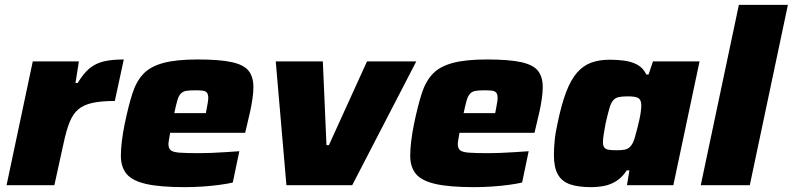

<svg xmlns="http://www.w3.org/2000/svg" viewBox="-20 -763 3266 791"><path d="M7 0 115 -510H305L291 -421H300Q324 -461 349 -481.5Q374 -502 407.5 -510Q441 -518 490 -518L453 -347Q397 -347 360.5 -339Q324 -331 302 -312Q280 -293 266.5 -259Q253 -225 242 -173L204 0Z M741 8Q640 8 582.5 -5Q525 -18 501.5 -46.5Q478 -75 478 -121Q478 -148 482 -181.5Q486 -215 494 -254Q509 -326 525 -376.5Q541 -427 570 -458Q599 -489 652.5 -503.5Q706 -518 794 -518Q885 -518 935 -507Q985 -496 1004.5 -471Q1024 -446 1024 -404Q1024 -385 1020.5 -359Q1017 -333 1011 -305.5Q1005 -278 999 -254L990 -216H681Q679 -203 676.5 -190Q674 -177 674 -169Q674 -152 683.5 -144Q693 -136 720.5 -134Q748 -132 801 -132Q821 -132 848 -133Q875 -134 906 -136Q937 -138 966 -140L939 -11Q918 -6 885 -1.5Q852 3 814.5 5.5Q777 8 741 8ZM698 -297H828L831 -312Q834 -329 836 -340Q838 -351 838 -360Q838 -374 832.5 -381Q827 -388 815 -389.5Q803 -391 784 -391Q760 -391 746.5 -388.5Q733 -386 724.5 -377Q716 -368 710.5 -349Q705 -330 698 -297Z M1160 0 1116 -510H1310L1325 -165H1335L1492 -510H1695L1431 0Z M1933 8Q1832 8 1774.5 -5Q1717 -18 1693.5 -46.5Q1670 -75 1670 -121Q1670 -148 1674 -181.5Q1678 -215 1686 -254Q1701 -326 1717 -376.5Q1733 -427 1762 -458Q1791 -489 1844.5 -503.5Q1898 -518 1986 -518Q2077 -518 2127 -507Q2177 -496 2196.5 -471Q2216 -446 2216 -404Q2216 -385 2212.5 -359Q2209 -333 2203 -305.5Q2197 -278 2191 -254L2182 -216H1873Q1871 -203 1868.5 -190Q1866 -177 1866 -169Q1866 -152 1875.5 -144Q1885 -136 1912.5 -134Q1940 -132 1993 -132Q2013 -132 2040 -133Q2067 -134 2098 -136Q2129 -138 2158 -140L2131 -11Q2110 -6 2077 -1.5Q2044 3 2006.5 5.5Q1969 8 1933 8ZM1890 -297H2020L2023 -312Q2026 -329 2028 -340Q2030 -351 2030 -360Q2030 -374 2024.5 -381Q2019 -388 2007 -389.5Q1995 -391 1976 -391Q1952 -391 1938.5 -388.5Q1925 -386 1916.5 -377Q1908 -368 1902.5 -349Q1897 -330 1890 -297Z M2415 8Q2363 8 2329 -3.5Q2295 -15 2278.5 -44Q2262 -73 2262 -124Q2262 -149 2265 -182.5Q2268 -216 2277 -255Q2293 -333 2312.5 -384Q2332 -435 2357.5 -464Q2383 -493 2416 -505Q2449 -517 2492 -517Q2524 -517 2553 -513Q2582 -509 2605.5 -496.5Q2629 -484 2643 -456H2652L2670 -510H2862L2754 0H2563L2573 -61H2562Q2543 -32 2519 -17Q2495 -2 2468.5 3Q2442 8 2415 8ZM2521 -144Q2541 -144 2553.5 -146.5Q2566 -149 2574 -156.5Q2582 -164 2588 -176Q2592 -185 2596.5 -200.5Q2601 -216 2605.5 -234Q2610 -252 2614 -269.5Q2618 -287 2620 -303Q2622 -319 2622 -328Q2622 -351 2610.5 -358.5Q2599 -366 2567 -366Q2543 -366 2529 -363Q2515 -360 2506 -349.5Q2497 -339 2490.5 -316.5Q2484 -294 2475 -255Q2470 -227 2467 -208.5Q2464 -190 2464 -177Q2464 -163 2469.5 -155.5Q2475 -148 2487.5 -146Q2500 -144 2521 -144Z M2867 0 3024 -743H3226L3069 0Z"/></svg>

Font: Saira SemiExpanded ExtraBold
Style: Italic
Weight: 800
Width: 6
Italic angle: -12°
Designer: Hector Gatti with collaboration of the Omnibus-Type team
Foundry: Omnibus-Type
Version: Version 1.101